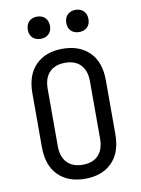

<svg xmlns="http://www.w3.org/2000/svg" viewBox="-102 -1013 803 1091"><g transform="rotate(-10 300.0 -467.5)"><path d="M300 10Q202 10 145 -47Q88 -104 88 -210V-520Q88 -626 145 -683Q202 -740 300 -740Q398 -740 455 -683Q512 -626 512 -521V-210Q512 -104 455 -47Q398 10 300 10ZM300 -71Q359 -71 390.5 -104.5Q422 -138 422 -200V-530Q422 -592 390.5 -625.5Q359 -659 300 -659Q242 -659 210 -625.5Q178 -592 178 -530V-200Q178 -138 210 -104.5Q242 -71 300 -71ZM411 -817Q382 -817 364.5 -834Q347 -851 347 -880Q347 -910 364.5 -927.5Q382 -945 411 -945Q440 -945 457.5 -927.5Q475 -910 475 -880Q475 -851 457.5 -834Q440 -817 411 -817ZM189 -817Q160 -817 142.5 -834Q125 -851 125 -880Q125 -910 142.5 -927.5Q160 -945 189 -945Q218 -945 235.5 -927.5Q253 -910 253 -880Q253 -851 235.5 -834Q218 -817 189 -817Z"/></g></svg>

Font: JetBrainsMonoNL NF
Style: Regular
Weight: 400
Designer: Philipp Nurullin, Konstantin Bulenkov
Foundry: JetBrains
Version: Version 2.304; ttfautohint (v1.8.4.7-5d5b);Nerd Fonts 3.2.1